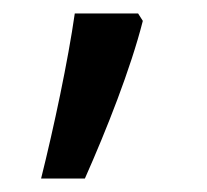

<svg xmlns="http://www.w3.org/2000/svg" viewBox="-20 -136 308 285"><path d="M192 -105 185 -116H91C81 -46 60 53 41 129H106C138 57 174 -34 192 -105Z"/></svg>

Font: Noto Sans Hebrew Droid Medium
Style: Regular
Weight: 500
Designer: Monotype Design Team
Foundry: Monotype Imaging Inc.
Version: Version 1.100